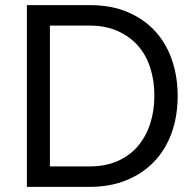

<svg xmlns="http://www.w3.org/2000/svg" viewBox="-20 -730 756 750"><path d="M85 0V-710H331Q416 -710 480.5 -682Q545 -654 588 -606Q631 -558 652.5 -493.5Q674 -429 674 -356Q674 -275 650 -209.5Q626 -144 581 -97.5Q536 -51 472.5 -25.5Q409 0 331 0ZM583 -356Q583 -416 566.5 -466.5Q550 -517 517.5 -553Q485 -589 438 -609.5Q391 -630 331 -630H175V-80H331Q392 -80 439.5 -101Q487 -122 518.5 -159Q550 -196 566.5 -246.5Q583 -297 583 -356Z"/></svg>

Font: Boldmen Medium
Style: Regular
Weight: 400
Designer: Matt McInerney, Pablo Impallari, Rodrigo Fuenzalida
Foundry: LIVING CONCEPT
Version: Version 1.000